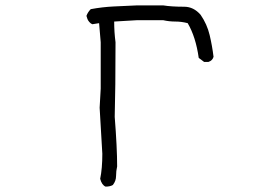

<svg xmlns="http://www.w3.org/2000/svg" viewBox="-20 -703 1040 713"><path d="M372 -10Q358 -16 352 -39Q360 -77 360 -132L350 -303L354 -374V-546L348 -617L323 -613Q317 -615 311.5 -621.5Q306 -628 304.5 -633Q303 -638 301 -644Q306 -658 317 -669Q360 -677 402.5 -679Q445 -681 489 -683H586Q617 -678 664 -678Q699 -678 725 -648Q749 -613 758.5 -573Q768 -533 773 -492Q769 -478 754 -473H738L718 -488Q707 -566 677 -617Q654 -623 631 -623Q608 -623 586 -628H489L404 -623Q404 -584 409 -546Q409 -374 406 -269Q415 -155 415 -85Q411 -68 411 -49.5Q411 -31 399 -16Q389 -10 372 -10Z"/></svg>

Font: Yozai
Style: Regular
Weight: 400
Designer: LXGW / Y.OzVox
Foundry: LXGW / Y.OzVox
Version: Version 0.861;October 22, 2024